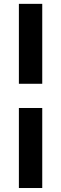

<svg xmlns="http://www.w3.org/2000/svg" viewBox="-20 -798 313 983"><path d="M76.7 -369.1V-778.3H196.3V-369.1ZM76.7 164.6V-245.1H196.3V164.6Z"/></svg>

Font: Lato-ExtraBold
Style: Regular
Weight: 500
Designer: Lukasz Dziedzic with Adam Twardoch and Botio Nikoltchev
Foundry: tyPoland Lukasz Dziedzic
Version: ""